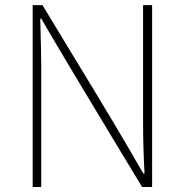

<svg xmlns="http://www.w3.org/2000/svg" viewBox="-20 -746 735 766"><path d="M110.4 0V-725.6H149.4Q195.3 -649.4 277.3 -514.6Q359.4 -379.9 426.8 -267.1Q494.1 -154.3 551.8 -53.7H556.6Q550.8 -159.2 550.8 -258.8V-725.6H586.9V0H546.9Q501 -76.2 419.4 -210.9Q337.9 -345.7 270.5 -458.5Q203.1 -571.3 144.5 -671.9H140.6Q144.5 -535.2 144.5 -472.7V0Z"/></svg>

Font: Bpmf Zihi Sans ExtraLight
Style: ExtraLight
Weight: 250
Foundry: But Ko
Version: Version 1.320